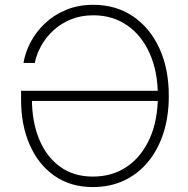

<svg xmlns="http://www.w3.org/2000/svg" viewBox="-20 -757 771 787"><path d="M360.4 9.8Q269.5 9.8 203.6 -36.1Q137.7 -82 102.1 -162.8Q66.4 -243.7 66.4 -348.1V-384.8H639.2V-343.3H95.2L110.8 -352.1Q110.8 -258.8 140.4 -186.8Q169.9 -114.7 225.8 -74Q281.7 -33.2 360.4 -33.2Q440.9 -33.2 500.7 -74.2Q560.5 -115.2 593.8 -189.5Q627 -263.7 627 -363.3Q627 -463.9 593.5 -538.3Q560.1 -612.8 500.5 -653.6Q440.9 -694.3 362.8 -694.3Q312 -694.3 271.2 -677.7Q230.5 -661.1 199.7 -633.1Q168.9 -605 149.4 -570.3Q129.9 -535.6 122.6 -499H76.2Q83.5 -543 106 -585.2Q128.4 -627.4 165 -661.9Q201.7 -696.3 251.5 -716.8Q301.3 -737.3 362.8 -737.3Q454.6 -737.3 524.2 -690.7Q593.8 -644 632.8 -560.1Q671.9 -476.1 671.9 -363.3Q671.9 -279.3 649.7 -210.9Q627.4 -142.6 586.4 -93Q545.4 -43.5 488 -16.8Q430.7 9.8 360.4 9.8Z"/></svg>

Font: Inter 20pt ExtraLight
Style: Regular
Weight: 250
Version: Version 4.001;git-66647c0bb